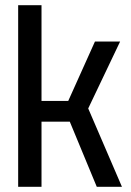

<svg xmlns="http://www.w3.org/2000/svg" viewBox="-20 -720 505 740"><path d="M50 0V-700H140V-331H243L346 -560H443L320 -302L450 0H353L249 -251H140V0Z"/></svg>

Font: Tektur SemiCondensed
Style: Regular
Weight: 400
Width: 4
Designer: Adam Jagosz
Foundry: Adam Jagosz
Version: Version 1.005;gftools[0.9.30]